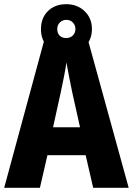

<svg xmlns="http://www.w3.org/2000/svg" viewBox="-20 -899 636 919"><path d="M426 0 390 -156H207L171 0H0L194 -715H399L596 0ZM326 -456Q319 -490 311 -530Q303 -570 298 -600Q294 -571 286 -531Q278 -491 271 -458L234 -290H363ZM297 -641Q243 -641 209.5 -674Q176 -707 176 -759Q176 -813 209.5 -846Q243 -879 297 -879Q350 -879 385 -845.5Q420 -812 420 -760Q420 -708 385.5 -674.5Q351 -641 297 -641ZM298 -717Q316 -717 328.5 -729Q341 -741 341 -760Q341 -779 328.5 -791.5Q316 -804 298 -804Q279 -804 266.5 -791.5Q254 -779 254 -760Q254 -741 265 -729Q276 -717 298 -717Z"/></svg>

Font: Noto Sans Arabic UI Cn XBd
Style: Regular
Weight: 800
Width: 3
Designer: Monotype Design Team, Nadine Chahine and Nizar Qandah
Foundry: Monotype Imaging Inc.
Version: Version 2.010; ttfautohint (v1.8.4.7-5d5b)